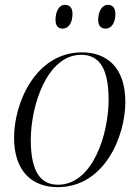

<svg xmlns="http://www.w3.org/2000/svg" viewBox="-20 -762 575 792"><path d="M416 -644C439 -644 456 -667 456 -705C456 -731 443 -742 425 -742C399 -742 385 -712 385 -680C385 -654 398 -644 416 -644ZM239 -644C262 -644 279 -667 279 -705C279 -731 266 -742 248 -742C222 -742 209 -712 209 -680C209 -654 221 -644 239 -644ZM218 10C411 10 497 -200 497 -341C497 -487 418 -546 318 -546C128 -546 38 -339 38 -194C38 -56 112 10 218 10ZM219 0C151 0 107 -49 107 -184C107 -329 175 -536 315 -536C388 -536 428 -482 428 -351C428 -209 363 0 219 0Z"/></svg>

Font: Noto Serif Display Light
Style: Italic
Weight: 300
Italic angle: -12°
Designer: Monotype Design Team
Foundry: Monotype Imaging Inc.
Version: Version 2.009